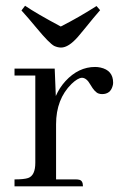

<svg xmlns="http://www.w3.org/2000/svg" viewBox="-20 -657 424 677"><path d="M248 -24.4H177.7V-218.8Q177.7 -307.6 232.4 -361.3Q253.9 -381.8 268.6 -382.8Q285.2 -382.8 298.8 -358.4Q314.5 -331.1 328.1 -327.1Q334 -325.2 339.8 -325.2Q369.1 -325.2 377 -353.5Q378.9 -359.4 378.9 -365.2Q378.9 -409.2 334 -418.9Q324.2 -420.9 315.4 -420.9Q256.8 -420.9 210.9 -371.1Q189.5 -347.7 176.8 -318.4L172.9 -415H31.2V-390.6H104.5V-83Q104.5 -38.1 79.1 -29.3Q64.5 -24.4 31.2 -24.4V0H272.5Q272.5 -21.5 257.8 -23.4Q253.9 -24.4 248 -24.4ZM195.3 -489.3Q221.7 -489.3 254.9 -527.3Q261.7 -535.2 279.3 -556.6Q311.5 -596.7 333 -621.1L320.3 -635.7Q257.8 -595.7 194.3 -563.5Q108.4 -609.4 68.4 -636.7L55.7 -620.1Q78.1 -595.7 110.4 -556.6Q153.3 -504.9 170.9 -495.1Q183.6 -489.3 195.3 -489.3Z"/></svg>

Font: Abhaya Libre
Style: Regular
Weight: 400
Designer: Pushpananda Ekanayake, Sol Matas, Pathum Egodawatta
Foundry: Mooniak
Version: Version 1.050 ; ttfautohint (v1.6)